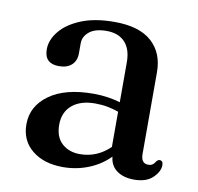

<svg xmlns="http://www.w3.org/2000/svg" viewBox="-61 -527 617 599"><g transform="rotate(10 248.0 -227.0)"><path d="M40 -101.5Q40 -159 90.2 -195.2Q140.5 -231.5 230.5 -231.5Q254.5 -231.5 275.8 -228.2Q297 -225 315 -219.5V-346Q315 -387.5 294.5 -409.5Q274 -431.5 236.5 -431.5Q200 -431.5 181.5 -416.2Q163 -401 163 -379.5V-347.5Q163 -324 148.5 -310.8Q134 -297.5 108 -297.5Q62 -297.5 62 -343Q62 -372.5 84.5 -400.2Q107 -428 150.2 -445.8Q193.5 -463.5 256 -463.5Q334.5 -463.5 373.8 -428.2Q413 -393 413 -332V-73Q413 -43 436 -43Q445 -43 450.2 -47Q455.5 -51 458.5 -57Q464 -63.5 468.5 -63.5Q480 -63.5 480 -49Q480 -29 459.5 -9.2Q439 10.5 400.5 10.5Q366.5 10.5 345.5 -5Q324.5 -20.5 322 -48.5Q294 -20 255.8 -4.8Q217.5 10.5 175 10.5Q114.5 10.5 77.2 -19.8Q40 -50 40 -101.5ZM141 -118Q141 -79 163.2 -58.8Q185.5 -38.5 220 -38.5Q274.5 -38.5 315 -78V-189.5Q298 -195.5 279.8 -199Q261.5 -202.5 240.5 -202.5Q194 -202.5 167.5 -180Q141 -157.5 141 -118Z"/></g></svg>

Font: Fraunces 72pt Soft
Style: Regular
Weight: 400
Version: Version 1.000;[b76b70a41]